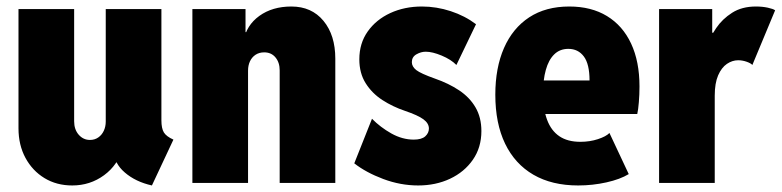

<svg xmlns="http://www.w3.org/2000/svg" viewBox="-20 -565 2414 593"><path d="M203.1 7.8Q154.8 7.8 117.4 -14.9Q80.1 -37.6 58.6 -77.4Q37.1 -117.2 37.1 -168.9V-537.1H209V-190.4Q209 -165 223.1 -148.9Q237.3 -132.8 257.8 -132.8Q272.5 -132.8 283.4 -140.4Q294.4 -147.9 300.5 -160.9Q306.6 -173.8 306.6 -189.5V-537.1H478.5V-193.4Q478.5 -168.5 486.1 -156Q493.7 -143.6 515.6 -133.8L449.2 7.8Q398.9 -3.4 365.5 -32.2Q332 -61 331.1 -99.6L363.3 -63.5H303.7L358.4 -107.4Q344.7 -55.7 301.5 -23.9Q258.3 7.8 203.1 7.8Z M574.2 0V-537.1H738.3V-465.8H761.7L732.4 -438.5Q740.7 -486.8 781 -515.9Q821.3 -544.9 879.9 -544.9Q942.4 -544.9 979 -500.7Q1015.6 -456.5 1015.6 -383.8V0H843.8V-347.7Q843.8 -372.1 830.8 -387.7Q817.9 -403.3 795.9 -403.3Q780.8 -403.3 769.5 -396Q758.3 -388.7 752.2 -376Q746.1 -363.3 746.1 -346.7V0Z M1271.5 7.8Q1216.8 7.8 1163.6 -12.2Q1110.4 -32.2 1074.2 -60.5L1128.9 -198.2Q1154.8 -171.9 1188.7 -152.8Q1222.7 -133.8 1257.8 -133.8Q1282.2 -133.8 1293.5 -144Q1304.7 -154.3 1304.7 -168Q1304.7 -184.1 1287.8 -196.5Q1271 -209 1230.5 -222.7Q1192.9 -235.4 1160.9 -256.1Q1128.9 -276.9 1109.4 -307.9Q1089.8 -338.9 1089.8 -381.8Q1089.8 -431.2 1115.7 -467.8Q1141.6 -504.4 1185.5 -524.7Q1229.5 -544.9 1283.2 -544.9Q1328.1 -544.9 1372.1 -530.5Q1416 -516.1 1450.2 -490.2L1389.6 -364.3Q1373 -381.3 1344.2 -393.3Q1315.4 -405.3 1294.9 -405.3Q1280.3 -405.3 1266.1 -397.2Q1252 -389.2 1252 -373Q1252 -359.4 1265.6 -348.6Q1279.3 -337.9 1323.2 -322.3Q1365.7 -307.6 1398.2 -285.9Q1430.7 -264.2 1448.7 -233.2Q1466.8 -202.1 1466.8 -160.2Q1466.8 -109.4 1440.4 -71.5Q1414.1 -33.7 1369.9 -12.9Q1325.7 7.8 1271.5 7.8Z M1765.6 7.8Q1684.6 7.8 1627.4 -25.4Q1570.3 -58.6 1540 -121.3Q1509.8 -184.1 1509.8 -272.5Q1509.8 -355.5 1536.6 -416.7Q1563.5 -478 1614.5 -511.5Q1665.5 -544.9 1738.3 -544.9Q1806.2 -544.9 1854.7 -515.4Q1903.3 -485.8 1929.2 -430.4Q1955.1 -375 1955.1 -297.9Q1955.1 -272.9 1953.1 -249.3Q1951.2 -225.6 1948.2 -212.9H1646.5V-316.4H1800.8Q1800.8 -367.2 1783.2 -390.6Q1765.6 -414.1 1735.4 -414.1Q1709 -414.1 1691.7 -397Q1674.3 -379.9 1665.8 -349.1Q1657.2 -318.4 1657.2 -277.3Q1657.2 -228.5 1669.7 -195.1Q1682.1 -161.6 1707.5 -144.3Q1732.9 -127 1772.5 -127Q1801.8 -127 1826.9 -135.3Q1852.1 -143.6 1862.3 -154.3L1921.9 -27.3Q1895.5 -11.2 1853 -1.7Q1810.5 7.8 1765.6 7.8Z M2015.6 0V-537.1H2179.7V-463.9H2195.3L2165 -425.8Q2173.3 -450.7 2192.1 -478.5Q2210.9 -506.3 2241.2 -525.6Q2271.5 -544.9 2314.5 -544.9Q2334.5 -544.9 2351.3 -541.3Q2368.2 -537.6 2374 -533.2L2303.7 -364.3Q2299.3 -369.6 2286.1 -374.3Q2272.9 -378.9 2259.8 -378.9Q2241.7 -378.9 2225.1 -367.7Q2208.5 -356.4 2198 -332.3Q2187.5 -308.1 2187.5 -269.5V0Z"/></svg>

Font: Reddit Sans Condensed Black
Style: Regular
Weight: 900
Designer: Stephen Hutchings
Foundry: Reddit
Version: Version 1.014